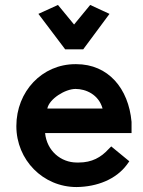

<svg xmlns="http://www.w3.org/2000/svg" viewBox="-20 -744 579 775"><path d="M171 -306C179 -345 243 -385 285 -385C326 -385 378 -363 394 -306ZM429 -153 418 -142C388 -109 351 -88 298 -88H290C226 -88 169 -135 162 -207H511V-252C499 -387 417 -485 288 -485H284C150 -485 46 -375 46 -235C46 -98 154 11 289 11C372 10 448 -20 492 -79L502 -93ZM243 -545H316L422 -688L344 -724L279 -645L214 -724L135 -688Z"/></svg>

Font: Mint Spirit
Style: Bold
Weight: 700
Designer: HARENDAL Hirwen
Foundry: Arkandis Digital Foundry.
Version: Version 1.004;FFEdit